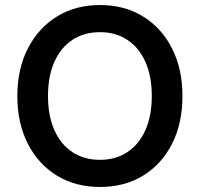

<svg xmlns="http://www.w3.org/2000/svg" viewBox="-20 -732 795 764"><path d="M378 12Q280 12 206 -33.5Q132 -79 90.5 -160.5Q49 -242 49 -350Q49 -457 90.5 -538.5Q132 -620 206 -666Q280 -712 378 -712Q476 -712 550 -666Q624 -620 665 -538.5Q706 -457 706 -350Q706 -242 665 -160.5Q624 -79 550 -33.5Q476 12 378 12ZM378 -96Q440 -96 486.5 -126.5Q533 -157 558.5 -214Q584 -271 584 -350Q584 -429 558.5 -486Q533 -543 486.5 -573.5Q440 -604 378 -604Q315 -604 268.5 -573.5Q222 -543 196.5 -486Q171 -429 171 -350Q171 -271 196.5 -214Q222 -157 268.5 -126.5Q315 -96 378 -96Z"/></svg>

Font: DM Sans 9pt SemiBold
Style: Regular
Weight: 600
Version: Version 4.004;gftools[0.9.30]